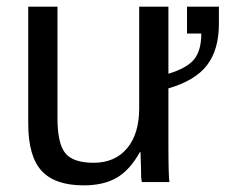

<svg xmlns="http://www.w3.org/2000/svg" viewBox="-20 -548 709 578"><path d="M65 -528H153V-193Q153 -116 176.5 -87Q200 -58 262 -58Q326 -58 362.5 -101.5Q399 -145 399 -222V-528H487V-326Q543 -343 564.5 -369.5Q586 -396 586 -447H543V-528H639V-477Q639 -398 603 -351.5Q567 -305 487 -282V-113Q487 -21 490 0H407L405 -13Q405 -20 404.5 -41.5Q404 -63 403 -90H401Q371 -36 331.5 -13Q292 10 232 10Q145 10 105 -34Q65 -78 65 -176Z"/></svg>

Font: Libra Sans
Style: Regular
Weight: 400
Foundry: Context Ltd
Version: Version 1.002